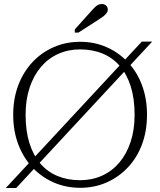

<svg xmlns="http://www.w3.org/2000/svg" viewBox="-20 -929 801 960"><path d="M380 -682Q321 -682 271 -659.5Q221 -637 184.5 -594Q148 -551 128 -490.5Q108 -430 108 -355Q108 -275 127 -214Q146 -153 181.5 -111.5Q217 -70 267.5 -49Q318 -28 380 -28Q440 -28 490 -50.5Q540 -73 576.5 -116Q613 -159 633 -219.5Q653 -280 653 -355Q653 -435 634 -496Q615 -557 579.5 -598.5Q544 -640 493.5 -661Q443 -682 380 -682ZM381 10Q310 10 249 -16.5Q188 -43 142.5 -91.5Q97 -140 71.5 -207Q46 -274 46 -355Q46 -436 71.5 -503Q97 -570 142.5 -618.5Q188 -667 249 -693.5Q310 -720 381 -720Q452 -720 512.5 -693.5Q573 -667 619 -618.5Q665 -570 690 -503Q715 -436 715 -355Q715 -274 690 -207Q665 -140 619 -91.5Q573 -43 512.5 -16.5Q452 10 381 10ZM9 11 689 -721H741L61 11ZM433 -870 354 -782V-766H372L470 -829Q486 -839 496.5 -847Q507 -855 513 -863.5Q519 -872 519 -881Q519 -893 510.5 -901Q502 -909 489 -909Q479 -909 470 -904.5Q461 -900 452.5 -891Q444 -882 433 -870Z"/></svg>

Font: Roboto Serif 36pt ExtraLight
Style: Regular
Weight: 250
Designer: Greg Gazdowicz
Foundry: Commercial Type
Version: Version 1.008